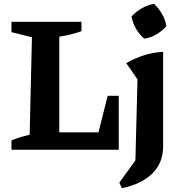

<svg xmlns="http://www.w3.org/2000/svg" viewBox="-20 -783 947 1004"><path d="M543 -282H601V0H40V-49Q64 -59 87.5 -66Q111 -73 135 -78L147 -588L40 -615V-669H406V-620Q381 -611 351.5 -603.5Q322 -596 290 -591V-91H495ZM617 201 604 172 688 56 699 -368 640 -453Q684 -478 731.5 -493.5Q779 -509 833 -512V-19Q833 69 776.5 124.5Q720 180 617 201ZM785 -763Q810 -740 827.5 -709.5Q845 -679 850 -647Q830 -622 798.5 -603.5Q767 -585 734 -581Q710 -601 691.5 -632.5Q673 -664 668 -697Q690 -721 720.5 -739Q751 -757 785 -763Z"/></svg>

Font: Piazzolla Thin ExtraBold
Style: Regular
Weight: 800
Version: Version 2.005